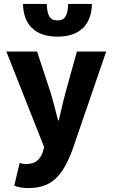

<svg xmlns="http://www.w3.org/2000/svg" viewBox="-20 -757 568 969"><path d="M124 192C243 192 296 129 345 1L516 -497H368L311 -291C298 -244 288 -197 277 -150H273C260 -199 249 -245 235 -291L167 -497H12L203 -14L196 10C184 46 160 71 112 71C102 71 95 70 79 66L52 180C72 188 92 192 124 192ZM270 -572C385 -572 442 -635 444 -737H324C322 -682 310 -654 270 -654C230 -654 218 -682 216 -737H96C98 -635 155 -572 270 -572Z"/></svg>

Font: DAIFUKU Sans
Style: Bold
Weight: 700
Designer: Original font ‘Source Han Sans JP’ : Paul D. Hunt
Foundry: Daifuku
Version: Version 1.000